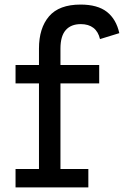

<svg xmlns="http://www.w3.org/2000/svg" viewBox="-20 -820 542 840"><path d="M48 0V-80.5H150.5V-455H48V-535.5H150.5V-607.5Q150.5 -697 194.5 -748.5Q238.5 -800 332.5 -800Q407 -800 447.8 -768Q488.5 -736 502 -675L417.5 -649Q410 -681.5 388.8 -698Q367.5 -714.5 333.5 -714.5Q290.5 -714.5 267.5 -688.2Q244.5 -662 244.5 -607.5V-535.5H414V-455H244.5V-80.5H366.5V0Z"/></svg>

Font: Hepta Slab ExtraLight Medium
Style: Regular
Weight: 500
Version: Version 1.100